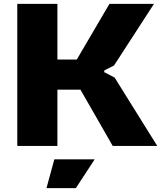

<svg xmlns="http://www.w3.org/2000/svg" viewBox="-20 -760 839 1000"><path d="M263 70H473L375 220H222ZM70 -740H279V-450H380L550 -740H782L574 -419L523 -393V-384L577 -356L799 0H567L399 -293H279V0H70Z"/></svg>

Font: Encode Sans Wide
Style: ExtraBold
Weight: 800
Designer: Pablo Impallari, Andres Torresi
Foundry: Pablo Impallari, Andres Torresi
Version: Version 1.000; ttfautohint (v1.00) -l 8 -r 50 -G 200 -x 14 -